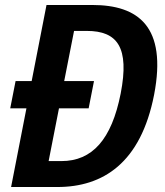

<svg xmlns="http://www.w3.org/2000/svg" viewBox="-20 -750 660 770"><path d="M357 -425H237.5L277 -626H328C451 -626 500 -560 464 -375C427.5 -190 349.5 -104 226.5 -104H175L216.5 -315.5H335.5ZM24.5 0H210C393 0 544.5 -96 598 -370C651 -644.5 533.5 -730 350.5 -730H166.5L107 -425H42.5L21 -315.5H86Z"/></svg>

Font: Monaspace Neon SemiBold
Style: Italic
Weight: 600
Italic angle: -11°
Designer: Riley Cran & the Lettermatic Team
Foundry: Lettermatic
Version: Version 1.200 (Monaspace Neon)